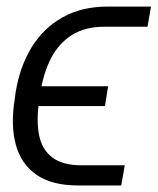

<svg xmlns="http://www.w3.org/2000/svg" viewBox="-20 -566 481 586"><path d="M228.5 -61.5H360.8L350.1 0H217.8Q137.7 0 90.8 -33Q43.9 -65.9 28.1 -125.2Q12.2 -184.6 24.9 -262.7L27.8 -284.7Q40.5 -362.8 76.4 -421.4Q112.3 -480 170.7 -512.9Q229 -545.9 308.6 -545.9H440.9L430.2 -484.4H298.8Q239.7 -484.4 199.7 -459.2Q159.7 -434.1 136.2 -389.2Q112.8 -344.2 103.5 -284.7L100.1 -262.2Q90.3 -199.7 99.1 -154.5Q107.9 -109.4 139.6 -85.4Q171.4 -61.5 228.5 -61.5ZM310.1 -302.7 300.3 -242.2H44.4L54.2 -302.7Z"/></svg>

Font: Inter 16pt Light
Style: Italic
Weight: 300
Italic angle: -9.3988°
Version: Version 4.001;git-66647c0bb